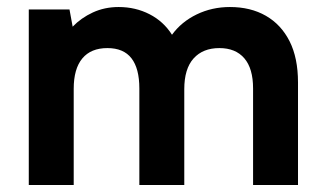

<svg xmlns="http://www.w3.org/2000/svg" viewBox="-20 -527 923 547"><path d="M62 -500H178L187 -451Q211 -476 244.5 -491.5Q278 -507 318 -507Q366 -507 406 -486.5Q446 -466 470 -428Q497 -465 540.5 -486Q584 -507 635 -507Q694 -507 737.5 -482Q781 -457 805 -409.5Q829 -362 829 -292V0H701V-275Q701 -332 676 -361Q651 -390 605 -390Q558 -390 531.5 -360.5Q505 -331 505 -273V0H377V-275Q377 -332 354.5 -361Q332 -390 286 -390Q239 -390 214.5 -360.5Q190 -331 190 -274V0H62Z"/></svg>

Font: Albert Sans
Style: Bold
Weight: 700
Designer: Andreas Rasmussen
Foundry: a.Foundry
Version: Version 1.025